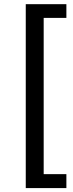

<svg xmlns="http://www.w3.org/2000/svg" viewBox="-20 -831 356 942"><path d="M106.4 91.8V-810.5H305.7V-743.2H194.3V23.4H305.7V91.8Z"/></svg>

Font: Min Sans
Style: Regular
Weight: 400
Designer: Jinseong-Kim, NotoSansCJK, Nunito
Foundry: Jinseong-Kim
Version: Version 1.400;Glyphs 3.1.2 (3151)